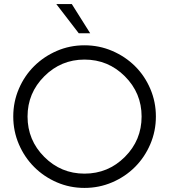

<svg xmlns="http://www.w3.org/2000/svg" viewBox="-20 -913 829 941"><path d="M674 -342Q674 -457 592 -539Q510 -621 394 -621Q279 -621 197 -539Q115 -457 115 -342Q115 -226 197 -144Q279 -62 394 -62Q510 -62 592 -144Q674 -226 674 -342ZM716.5 -478Q744 -414 744 -342Q744 -270 716.5 -206Q689 -142 641.5 -94.5Q594 -47 530 -19.5Q466 8 394 8Q322 8 258.5 -19.5Q195 -47 147.5 -94.5Q100 -142 72.5 -206Q45 -270 45 -342Q45 -414 72.5 -478Q100 -542 147.5 -589Q195 -636 258.5 -663.5Q322 -691 394 -691Q466 -691 530 -663.5Q594 -636 641.5 -589Q689 -542 716.5 -478ZM422 -750H366L256 -893H332Z"/></svg>

Font: Puffins on Iceburgs
Style: Regular
Weight: 400
Version: Version 1.0